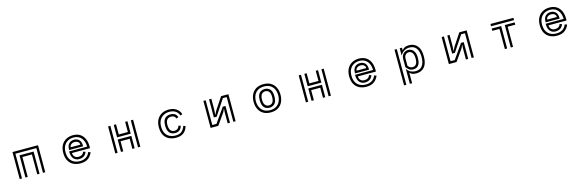

<svg xmlns="http://www.w3.org/2000/svg" viewBox="81 -2144 11838 3892"><g transform="rotate(-15 6000.0 -198.5)"><path d="M721 -519H281V0H233V-567H769V0H721ZM601 -418H401V0H353V-466H649V0H601Z M1762 -153Q1733 -80 1672.5 -34Q1612 12 1509 12Q1423 12 1358 -21.5Q1293 -55 1257.5 -121Q1222 -187 1222 -284Q1222 -378 1258 -444Q1294 -510 1358 -545Q1422 -580 1504 -580Q1588 -580 1648 -543Q1708 -506 1740 -437.5Q1772 -369 1772 -275Q1772 -266 1772 -256Q1772 -246 1771 -236H1393Q1393 -187 1423.5 -157Q1454 -127 1501 -127Q1547 -127 1577 -147.5Q1607 -168 1618 -204L1664 -188Q1643 -130 1601 -104.5Q1559 -79 1501 -79Q1433 -79 1389 -127.5Q1345 -176 1345 -282H1724Q1722 -396 1664 -464Q1606 -532 1504 -532Q1435 -532 1382.5 -502.5Q1330 -473 1300 -417.5Q1270 -362 1270 -284Q1270 -162 1335 -98.5Q1400 -35 1509 -35Q1583 -35 1636.5 -69Q1690 -103 1715 -170ZM1353 -322Q1353 -402 1394.5 -444Q1436 -486 1503 -486Q1565 -486 1606 -446Q1647 -406 1647 -317V-309H1353ZM1600 -357Q1600 -395 1572 -416.5Q1544 -438 1503 -438Q1458 -438 1428.5 -414.5Q1399 -391 1399 -358V-355H1600Z M2358 -567H2406V-354H2597V-567H2645V-306H2358ZM2716 -567H2764V0H2716ZM2239 -567H2287V0H2239ZM2597 -212H2406V0H2358V-260H2645V0H2597Z M3758 -169Q3736 -84 3676 -36Q3616 12 3515 12Q3435 12 3369.5 -18.5Q3304 -49 3266 -115Q3228 -181 3228 -285Q3228 -376 3263.5 -442Q3299 -508 3363.5 -544Q3428 -580 3516 -580Q3579 -580 3629 -558.5Q3679 -537 3712 -500.5Q3745 -464 3757 -417L3715 -401Q3690 -468 3638.5 -500Q3587 -532 3516 -532Q3443 -532 3389 -501.5Q3335 -471 3305.5 -416Q3276 -361 3276 -285Q3276 -198 3307.5 -142.5Q3339 -87 3393.5 -61Q3448 -35 3515 -35Q3603 -35 3647.5 -75.5Q3692 -116 3714 -183ZM3666 -199Q3651 -145 3615 -115Q3579 -85 3523 -85Q3444 -85 3402 -133.5Q3360 -182 3360 -285Q3360 -356 3381.5 -398Q3403 -440 3439.5 -458.5Q3476 -477 3521 -477Q3570 -477 3607 -457Q3644 -437 3665 -381L3620 -363Q3599 -429 3521 -429Q3472 -429 3440 -395.5Q3408 -362 3408 -285Q3408 -133 3523 -133Q3556 -133 3582.5 -152.5Q3609 -172 3622 -213Z M4716 -519H4636L4416 -188H4358V-567H4406V-351Q4406 -333 4404 -306.5Q4402 -280 4400.5 -259Q4399 -238 4398 -236H4403Q4404 -238 4412.5 -255.5Q4421 -273 4431.5 -293Q4442 -313 4447 -321L4610 -567H4764V0H4716ZM4597 -214Q4597 -228 4598 -248.5Q4599 -269 4600.5 -286Q4602 -303 4602 -304H4597Q4597 -303 4591.5 -289Q4586 -275 4578 -258.5Q4570 -242 4564 -233L4400 0H4239V-567H4287V-48H4375L4588 -352H4645V0H4597Z M5500 12Q5406 12 5343 -27Q5280 -66 5248.5 -133.5Q5217 -201 5217 -284Q5217 -368 5248.5 -435Q5280 -502 5343 -541Q5406 -580 5500 -580Q5595 -580 5657.5 -541Q5720 -502 5751 -435Q5782 -368 5782 -284Q5782 -201 5751 -133.5Q5720 -66 5657.5 -27Q5595 12 5500 12ZM5500 -35Q5579 -35 5631 -68.5Q5683 -102 5708.5 -158.5Q5734 -215 5734 -284Q5734 -354 5708.5 -410Q5683 -466 5631 -499Q5579 -532 5500 -532Q5422 -532 5369.5 -499Q5317 -466 5291 -410Q5265 -354 5265 -284Q5265 -215 5291 -158.5Q5317 -102 5369.5 -68.5Q5422 -35 5500 -35ZM5500 -86Q5457 -86 5421.5 -106Q5386 -126 5365.5 -169.5Q5345 -213 5345 -284Q5345 -355 5366 -397.5Q5387 -440 5422 -459.5Q5457 -479 5500 -479Q5567 -479 5610.5 -434.5Q5654 -390 5654 -284Q5654 -177 5610.5 -131.5Q5567 -86 5500 -86ZM5500 -134Q5549 -134 5577.5 -169.5Q5606 -205 5606 -284Q5606 -361 5577.5 -396Q5549 -431 5500 -431Q5453 -431 5423 -396Q5393 -361 5393 -284Q5393 -206 5422.5 -170Q5452 -134 5500 -134Z M6358 -567H6406V-354H6597V-567H6645V-306H6358ZM6716 -567H6764V0H6716ZM6239 -567H6287V0H6239ZM6597 -212H6406V0H6358V-260H6645V0H6597Z M7762 -153Q7733 -80 7672.5 -34Q7612 12 7509 12Q7423 12 7358 -21.5Q7293 -55 7257.5 -121Q7222 -187 7222 -284Q7222 -378 7258 -444Q7294 -510 7358 -545Q7422 -580 7504 -580Q7588 -580 7648 -543Q7708 -506 7740 -437.5Q7772 -369 7772 -275Q7772 -266 7772 -256Q7772 -246 7771 -236H7393Q7393 -187 7423.5 -157Q7454 -127 7501 -127Q7547 -127 7577 -147.5Q7607 -168 7618 -204L7664 -188Q7643 -130 7601 -104.5Q7559 -79 7501 -79Q7433 -79 7389 -127.5Q7345 -176 7345 -282H7724Q7722 -396 7664 -464Q7606 -532 7504 -532Q7435 -532 7382.5 -502.5Q7330 -473 7300 -417.5Q7270 -362 7270 -284Q7270 -162 7335 -98.5Q7400 -35 7509 -35Q7583 -35 7636.5 -69Q7690 -103 7715 -170ZM7353 -322Q7353 -402 7394.5 -444Q7436 -486 7503 -486Q7565 -486 7606 -446Q7647 -406 7647 -317V-309H7353ZM7600 -357Q7600 -395 7572 -416.5Q7544 -438 7503 -438Q7458 -438 7428.5 -414.5Q7399 -391 7399 -358V-355H7600Z M8371 -132Q8405 -81 8451.5 -58Q8498 -35 8551 -35Q8647 -35 8694.5 -99.5Q8742 -164 8742 -283Q8742 -405 8693 -468Q8644 -531 8555 -531Q8497 -531 8447 -505Q8397 -479 8359 -414V-567H8407V-510Q8422 -536 8458 -557.5Q8494 -579 8555 -579Q8662 -579 8726 -505Q8790 -431 8790 -283Q8790 -138 8728.5 -63Q8667 12 8551 12Q8502 12 8467.5 -3.5Q8433 -19 8419 -41V182H8371ZM8250 -567H8298V183L8250 182ZM8371 -333Q8371 -406 8411.5 -448.5Q8452 -491 8516 -491Q8553 -491 8587 -471Q8621 -451 8643 -405.5Q8665 -360 8665 -283Q8665 -208 8645.5 -164Q8626 -120 8592 -101Q8558 -82 8513 -82Q8470 -82 8435 -105Q8400 -128 8371 -169ZM8419 -184Q8434 -162 8458 -146Q8482 -130 8513 -130Q8562 -130 8589.5 -165.5Q8617 -201 8617 -283Q8617 -368 8587 -405.5Q8557 -443 8516 -443Q8473 -443 8446 -413Q8419 -383 8419 -333Z M9716 -519H9636L9416 -188H9358V-567H9406V-351Q9406 -333 9404 -306.5Q9402 -280 9400.5 -259Q9399 -238 9398 -236H9403Q9404 -238 9412.5 -255.5Q9421 -273 9431.5 -293Q9442 -313 9447 -321L9610 -567H9764V0H9716ZM9597 -214Q9597 -228 9598 -248.5Q9599 -269 9600.5 -286Q9602 -303 9602 -304H9597Q9597 -303 9591.5 -289Q9586 -275 9578 -258.5Q9570 -242 9564 -233L9400 0H9239V-567H9287V-48H9375L9588 -352H9645V0H9597Z M10264 -567H10746V-519H10264ZM10538 -471H10746V-423H10586V0H10538ZM10414 -423H10264V-471H10462V0H10414Z M11762 -153Q11733 -80 11672.5 -34Q11612 12 11509 12Q11423 12 11358 -21.5Q11293 -55 11257.5 -121Q11222 -187 11222 -284Q11222 -378 11258 -444Q11294 -510 11358 -545Q11422 -580 11504 -580Q11588 -580 11648 -543Q11708 -506 11740 -437.5Q11772 -369 11772 -275Q11772 -266 11772 -256Q11772 -246 11771 -236H11393Q11393 -187 11423.5 -157Q11454 -127 11501 -127Q11547 -127 11577 -147.5Q11607 -168 11618 -204L11664 -188Q11643 -130 11601 -104.5Q11559 -79 11501 -79Q11433 -79 11389 -127.5Q11345 -176 11345 -282H11724Q11722 -396 11664 -464Q11606 -532 11504 -532Q11435 -532 11382.5 -502.5Q11330 -473 11300 -417.5Q11270 -362 11270 -284Q11270 -162 11335 -98.5Q11400 -35 11509 -35Q11583 -35 11636.5 -69Q11690 -103 11715 -170ZM11353 -322Q11353 -402 11394.5 -444Q11436 -486 11503 -486Q11565 -486 11606 -446Q11647 -406 11647 -317V-309H11353ZM11600 -357Q11600 -395 11572 -416.5Q11544 -438 11503 -438Q11458 -438 11428.5 -414.5Q11399 -391 11399 -358V-355H11600Z"/></g></svg>

Font: Train One
Style: Regular
Weight: 400
Designer: Fontworks Inc.
Foundry: Fontworks Inc.
Version: Version 1.100